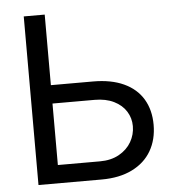

<svg xmlns="http://www.w3.org/2000/svg" viewBox="-51 -754 724 802"><g transform="rotate(-5 310.5 -353.5)"><path d="M579.1 -209Q579.1 -147 551.8 -99.9Q524.4 -52.7 471.2 -26.4Q418 0 342.8 0H78.1V-707H166V-411.1H342.8Q418.5 -411.1 471.4 -386.7Q524.4 -362.3 551.8 -316.7Q579.1 -271 579.1 -209ZM342.8 -76.2Q389.2 -76.2 423.1 -95.2Q457 -114.3 474.6 -145Q492.2 -175.8 492.2 -210.9Q492.2 -244.6 474.6 -272.7Q457 -300.8 423.3 -317.4Q389.6 -334 342.8 -334H166V-76.2Z"/></g></svg>

Font: Pretendard
Style: Regular
Weight: 400
Designer: Base glyphs from Inter by Rasmus Andersson; Hangeul glyphs from Noto Sans CJK(Source Han Sans) by Jang Soo-young and Kan
Foundry: Kil Hyung-jin
Version: Version 1.309